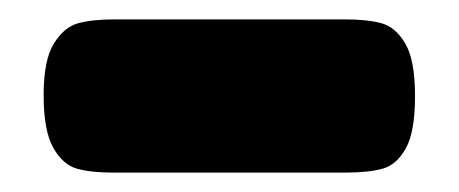

<svg xmlns="http://www.w3.org/2000/svg" viewBox="-20 -375 473 198"><path d="M25 -277Q25 -313 35.5 -330Q46 -347 60.5 -351Q75 -355 98 -355H336Q359 -355 373.5 -351Q388 -347 398 -330Q408 -313 408 -276Q408 -239 398.5 -222Q389 -205 374.5 -201Q360 -197 335 -197H97Q74 -197 59.5 -201Q45 -205 35 -222.5Q25 -240 25 -277Z"/></svg>

Font: Fredoka One
Style: Regular
Weight: 400
Designer: Milena B. Brandão, Ben Nathan
Version: Version 2.000; ttfautohint (v1.5.33-1714) -l 8 -r 50 -G 200 